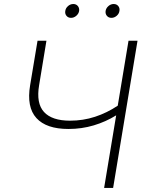

<svg xmlns="http://www.w3.org/2000/svg" viewBox="-20 -929 729 949"><path d="M318.4 -291.5Q209 -291.5 159.9 -345.5Q110.8 -399.4 128.9 -507.8L165.5 -727.5H209.5L173.3 -507.8Q158.2 -418.5 197.5 -375.5Q236.8 -332.5 326.2 -332.5Q390.6 -332.5 449.7 -351.8Q508.8 -371.1 562 -406.7L615.2 -727.5H659.7L539.1 0H494.6L554.2 -358.9Q502.9 -327.1 443.4 -309.3Q383.8 -291.5 318.4 -291.5ZM331.1 -840.8Q316.9 -840.8 308.6 -850.8Q300.3 -860.8 302.7 -875Q304.7 -889.2 316.4 -899.2Q328.1 -909.2 342.3 -909.2Q356.4 -909.2 364.7 -899.2Q373 -889.2 371.1 -875Q368.7 -860.8 356.9 -850.8Q345.2 -840.8 331.1 -840.8ZM530.8 -840.8Q516.6 -840.8 508.3 -850.8Q500 -860.8 502 -875Q504.4 -889.2 516.1 -899.2Q527.8 -909.2 542 -909.2Q556.2 -909.2 564.5 -899.2Q572.8 -889.2 570.3 -875Q568.4 -860.8 556.6 -850.8Q544.9 -840.8 530.8 -840.8Z"/></svg>

Font: Inter Extra Light
Style: Italic
Weight: 200
Italic angle: -9.39999°
Designer: Rasmus Andersson
Foundry: rsms
Version: Version 4.000;git-3c8e0fc